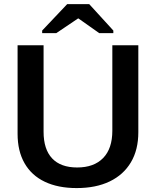

<svg xmlns="http://www.w3.org/2000/svg" viewBox="-20 -909 762 938"><path d="M354.5 9.8Q263.2 9.8 198.5 -21.2Q133.8 -52.2 99.9 -111.6Q65.9 -170.9 65.9 -255.4V-688H192.9V-265.1Q192.9 -179.7 234.6 -135.3Q276.4 -90.8 356.9 -90.8Q439 -90.8 483.9 -137Q528.8 -183.1 528.8 -270.5V-688H655.8V-263.2Q655.8 -177.2 619.6 -116.2Q583.5 -55.2 516.1 -22.7Q448.7 9.8 354.5 9.8ZM186 -747.1V-759.8L308.1 -888.7H416L533.7 -759.8V-747.1H464.8L363.3 -818.8H361.3L254.9 -747.1Z"/></svg>

Font: Arimo SemiBold
Style: Regular
Weight: 600
Designer: Steve Matteson
Foundry: Monotype Imaging Inc.
Version: Version 1.33